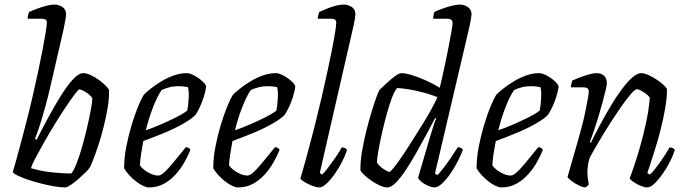

<svg xmlns="http://www.w3.org/2000/svg" viewBox="-20 -820 3004 840"><path d="M264 0Q244 0 216 -5Q188 -10 158 -17.5Q128 -25 101.5 -34Q75 -43 57 -52Q39 -61 36 -68Q41 -83 50 -116Q59 -149 71 -193.5Q83 -238 95 -285Q109 -339 122 -395.5Q135 -452 146.5 -505Q158 -558 166.5 -603Q175 -648 180 -679Q185 -710 185 -722Q185 -731 179 -734.5Q173 -738 163 -738H101Q101 -744 103 -753.5Q105 -763 108 -768Q125 -776 145 -783Q165 -790 184 -795Q203 -800 217 -800Q237 -800 253 -789.5Q269 -779 269 -757Q269 -751 266.5 -735.5Q264 -720 258 -691L201 -444Q191 -400 179 -356Q167 -312 155 -274.5Q143 -237 133 -213L140 -208Q162 -252 189 -302Q216 -352 244 -397.5Q272 -443 298 -471.5Q324 -500 344 -500Q359 -500 378 -491Q397 -482 414.5 -469Q432 -456 444 -443.5Q456 -431 457 -425Q458 -389 450.5 -345.5Q443 -302 431.5 -257.5Q420 -213 407.5 -176Q395 -139 385 -114.5Q375 -90 372 -86Q367 -78 353 -64.5Q339 -51 322 -36Q305 -21 289 -10.5Q273 0 264 0ZM292 -61Q302 -72 315 -105Q328 -138 340 -180.5Q352 -223 362 -266.5Q372 -310 378 -343Q384 -376 384 -389Q380 -398 368.5 -407.5Q357 -417 345 -423Q333 -429 327 -429Q323 -429 306.5 -407Q290 -385 266.5 -350Q243 -315 218 -274Q193 -233 171 -194Q149 -155 133.5 -125.5Q118 -96 116 -84Q164 -70 212 -65.5Q260 -61 292 -61Z M631 0Q621 0 606 -7Q591 -14 575.5 -26Q560 -38 546 -53Q532 -68 523 -84Q523 -129 532.5 -178Q542 -227 555.5 -272Q569 -317 583.5 -352.5Q598 -388 609 -405Q618 -415 638 -431Q658 -447 684 -463Q710 -479 739 -489.5Q768 -500 797 -500Q811 -500 831 -489Q851 -478 866 -464Q881 -450 882 -441Q879 -420 871.5 -396Q864 -372 854 -351Q844 -330 835 -317Q817 -299 781 -278.5Q745 -258 699.5 -239Q654 -220 607 -203Q601 -172 597 -145Q593 -118 592 -97Q598 -87 611.5 -76.5Q625 -66 641.5 -59Q658 -52 672 -52Q681 -52 692 -60.5Q703 -69 717.5 -85Q732 -101 750.5 -124Q769 -147 793 -176Q801 -176 806 -172.5Q811 -169 813 -164Q803 -139 787 -110.5Q771 -82 748.5 -57Q726 -32 697 -16Q668 0 631 0ZM618 -250Q650 -261 684.5 -276Q719 -291 750 -306.5Q781 -322 799 -336Q801 -345 802.5 -356Q804 -367 804 -374Q806 -392 806 -409.5Q806 -427 802 -439Q791 -441 780.5 -442Q770 -443 762 -443Q739 -443 720.5 -438Q702 -433 687 -426Q668 -398 649.5 -350.5Q631 -303 618 -250Z M1021 0Q1011 0 996 -7Q981 -14 965.5 -26Q950 -38 936 -53Q922 -68 913 -84Q913 -129 922.5 -178Q932 -227 945.5 -272Q959 -317 973.5 -352.5Q988 -388 999 -405Q1008 -415 1028 -431Q1048 -447 1074 -463Q1100 -479 1129 -489.5Q1158 -500 1187 -500Q1201 -500 1221 -489Q1241 -478 1256 -464Q1271 -450 1272 -441Q1269 -420 1261.5 -396Q1254 -372 1244 -351Q1234 -330 1225 -317Q1207 -299 1171 -278.5Q1135 -258 1089.5 -239Q1044 -220 997 -203Q991 -172 987 -145Q983 -118 982 -97Q988 -87 1001.5 -76.5Q1015 -66 1031.5 -59Q1048 -52 1062 -52Q1071 -52 1082 -60.5Q1093 -69 1107.5 -85Q1122 -101 1140.5 -124Q1159 -147 1183 -176Q1191 -176 1196 -172.5Q1201 -169 1203 -164Q1193 -139 1177 -110.5Q1161 -82 1138.5 -57Q1116 -32 1087 -16Q1058 0 1021 0ZM1008 -250Q1040 -261 1074.5 -276Q1109 -291 1140 -306.5Q1171 -322 1189 -336Q1191 -345 1192.5 -356Q1194 -367 1194 -374Q1196 -392 1196 -409.5Q1196 -427 1192 -439Q1181 -441 1170.5 -442Q1160 -443 1152 -443Q1129 -443 1110.5 -438Q1092 -433 1077 -426Q1058 -398 1039.5 -350.5Q1021 -303 1008 -250Z M1377 0Q1365 0 1346.5 -7Q1328 -14 1312.5 -23.5Q1297 -33 1294 -39Q1299 -55 1306 -79.5Q1313 -104 1322 -137Q1331 -170 1341 -208Q1351 -246 1361 -286Q1374 -338 1387 -393.5Q1400 -449 1411.5 -502.5Q1423 -556 1432 -601Q1441 -646 1446 -677.5Q1451 -709 1451 -721Q1451 -731 1445 -734.5Q1439 -738 1429 -738H1370Q1370 -744 1372.5 -754Q1375 -764 1377 -768Q1395 -776 1414 -783.5Q1433 -791 1451 -795.5Q1469 -800 1483 -800Q1503 -800 1519 -789.5Q1535 -779 1535 -757Q1535 -754 1532 -734.5Q1529 -715 1523 -691L1379 -63L1389 -56Q1399 -65 1415 -86Q1431 -107 1448 -131.5Q1465 -156 1475 -175Q1483 -175 1489.5 -172Q1496 -169 1498 -164Q1492 -143 1478 -115Q1464 -87 1446 -61Q1428 -35 1409.5 -17.5Q1391 0 1377 0Z M1675 0Q1660 0 1640.5 -9Q1621 -18 1602.5 -31Q1584 -44 1571.5 -56.5Q1559 -69 1557 -75Q1556 -111 1563.5 -156Q1571 -201 1582.5 -247Q1594 -293 1606 -332Q1618 -371 1627.5 -397Q1637 -423 1641 -427Q1647 -433 1659.5 -445Q1672 -457 1687 -470Q1702 -483 1715 -491.5Q1728 -500 1736 -500Q1753 -500 1781.5 -491.5Q1810 -483 1842.5 -468.5Q1875 -454 1904 -436Q1907 -448 1913.5 -477Q1920 -506 1928 -543Q1936 -580 1943 -617Q1950 -654 1955 -682Q1960 -710 1960 -719Q1960 -728 1954.5 -733Q1949 -738 1938 -738H1875Q1875 -746 1877 -755Q1879 -764 1881 -768Q1898 -776 1918 -783Q1938 -790 1958 -795Q1978 -800 1991 -800Q2011 -800 2027 -789Q2043 -778 2043 -757Q2043 -754 2040 -735.5Q2037 -717 2031 -691L1883 -61L1894 -54Q1905 -65 1921.5 -86.5Q1938 -108 1955 -133Q1972 -158 1983 -176Q1992 -176 1998 -172Q2004 -168 2005 -164Q1997 -143 1983 -115Q1969 -87 1951 -61Q1933 -35 1914.5 -17.5Q1896 0 1881 0Q1872 0 1860 -4.5Q1848 -9 1837 -15.5Q1826 -22 1818.5 -29.5Q1811 -37 1809 -42L1865 -233Q1872 -256 1878.5 -276Q1885 -296 1889 -301L1884 -304Q1866 -270 1844 -229Q1822 -188 1799 -147.5Q1776 -107 1753.5 -73.5Q1731 -40 1711 -20Q1691 0 1675 0ZM1684 -68Q1688 -68 1703 -86.5Q1718 -105 1739 -136Q1760 -167 1783 -203.5Q1806 -240 1829 -277Q1852 -314 1869 -345.5Q1886 -377 1894 -395Q1853 -411 1807 -421.5Q1761 -432 1718 -435Q1706 -423 1694 -390.5Q1682 -358 1670.5 -315.5Q1659 -273 1649.5 -230.5Q1640 -188 1634.5 -155Q1629 -122 1629 -109Q1634 -100 1645 -90.5Q1656 -81 1667.5 -74.5Q1679 -68 1684 -68Z M2173 0Q2163 0 2148 -7Q2133 -14 2117.5 -26Q2102 -38 2088 -53Q2074 -68 2065 -84Q2065 -129 2074.5 -178Q2084 -227 2097.5 -272Q2111 -317 2125.5 -352.5Q2140 -388 2151 -405Q2160 -415 2180 -431Q2200 -447 2226 -463Q2252 -479 2281 -489.5Q2310 -500 2339 -500Q2353 -500 2373 -489Q2393 -478 2408 -464Q2423 -450 2424 -441Q2421 -420 2413.5 -396Q2406 -372 2396 -351Q2386 -330 2377 -317Q2359 -299 2323 -278.5Q2287 -258 2241.5 -239Q2196 -220 2149 -203Q2143 -172 2139 -145Q2135 -118 2134 -97Q2140 -87 2153.5 -76.5Q2167 -66 2183.5 -59Q2200 -52 2214 -52Q2223 -52 2234 -60.5Q2245 -69 2259.5 -85Q2274 -101 2292.5 -124Q2311 -147 2335 -176Q2343 -176 2348 -172.5Q2353 -169 2355 -164Q2345 -139 2329 -110.5Q2313 -82 2290.5 -57Q2268 -32 2239 -16Q2210 0 2173 0ZM2160 -250Q2192 -261 2226.5 -276Q2261 -291 2292 -306.5Q2323 -322 2341 -336Q2343 -345 2344.5 -356Q2346 -367 2346 -374Q2348 -392 2348 -409.5Q2348 -427 2344 -439Q2333 -441 2322.5 -442Q2312 -443 2304 -443Q2281 -443 2262.5 -438Q2244 -433 2229 -426Q2210 -398 2191.5 -350.5Q2173 -303 2160 -250Z M2540 0Q2533 0 2521 -5Q2509 -10 2496.5 -17.5Q2484 -25 2474.5 -33Q2465 -41 2463 -46Q2467 -60 2476 -92Q2485 -124 2498 -168Q2511 -212 2524 -261Q2533 -293 2540 -327.5Q2547 -362 2551.5 -387Q2556 -412 2556 -419Q2556 -430 2549.5 -434Q2543 -438 2531 -438H2478Q2478 -446 2480 -454Q2482 -462 2484 -468Q2502 -476 2521 -483Q2540 -490 2558.5 -495Q2577 -500 2590 -500Q2611 -500 2623 -488.5Q2635 -477 2635 -456Q2635 -447 2629.5 -424.5Q2624 -402 2616 -372Q2608 -342 2598 -309Q2588 -276 2578 -247Q2568 -218 2561 -199L2565 -195Q2582 -230 2603.5 -270.5Q2625 -311 2649 -351.5Q2673 -392 2697.5 -425.5Q2722 -459 2744.5 -479.5Q2767 -500 2785 -500Q2799 -500 2817.5 -491.5Q2836 -483 2854 -471Q2872 -459 2884.5 -447Q2897 -435 2898 -429Q2898 -392 2890 -345.5Q2882 -299 2870 -252Q2858 -205 2845 -164Q2832 -123 2823 -96Q2814 -69 2812 -63L2823 -56Q2833 -64 2849.5 -85.5Q2866 -107 2883 -132.5Q2900 -158 2909 -175Q2919 -175 2925 -171Q2931 -167 2932 -164Q2926 -143 2912.5 -115.5Q2899 -88 2880.5 -61.5Q2862 -35 2844 -17.5Q2826 0 2811 0Q2800 0 2783 -7Q2766 -14 2752 -23.5Q2738 -33 2735 -40Q2740 -52 2752.5 -88.5Q2765 -125 2780 -177Q2795 -229 2807 -285.5Q2819 -342 2823 -393Q2816 -403 2804.5 -411Q2793 -419 2782.5 -424.5Q2772 -430 2766 -430Q2759 -430 2740 -408.5Q2721 -387 2696.5 -351.5Q2672 -316 2646.5 -276Q2621 -236 2598 -197Q2575 -158 2560 -130Q2555 -115 2552.5 -98.5Q2550 -82 2550 -66Q2550 -53 2551.5 -41Q2553 -29 2556 -14Q2555 -11 2551.5 -7.5Q2548 -4 2540 0Z"/></svg>

Font: Texturina 12pt ExtraLight
Style: Italic
Weight: 250
Italic angle: -11°
Designer: Guillermo Torres Carreño
Foundry: Omnibus-Type
Version: Version 1.002